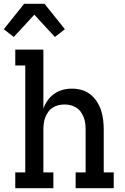

<svg xmlns="http://www.w3.org/2000/svg" viewBox="-42 -998 662 1018"><path d="M39 0V-84H92V-651H39V-735H188V-422Q196 -445 210.5 -465.5Q225 -486 245.5 -500.5Q266 -515 290 -521.5Q314 -528 339 -528Q365 -528 390.5 -521Q416 -514 436.5 -498Q457 -482 471.5 -459.5Q486 -437 494 -412.5Q502 -388 505 -362Q508 -336 508 -310V-84H561V0H359V-84H412V-310Q412 -327 410 -343.5Q408 -360 402 -375.5Q396 -391 386.5 -404.5Q377 -418 363 -427Q349 -436 333 -440Q317 -444 300 -444Q283 -444 267 -440Q251 -436 237 -427Q223 -418 213.5 -404.5Q204 -391 198 -375.5Q192 -360 190 -343.5Q188 -327 188 -310V-84H241V0ZM31 -802 -22 -843 86 -978H194L302 -843L249 -802L140 -920Z"/></svg>

Font: Iosevka HT Medium Extended
Style: Regular
Weight: 500
Width: 7
Monospace: yes
Designer: Belleve Invis
Foundry: Belleve Invis
Version: Version 32.3.0; ttfautohint (v1.8.4)